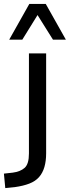

<svg xmlns="http://www.w3.org/2000/svg" viewBox="-71 -769 357 982"><path d="M-44 193 -51 119 -6 114Q33 109 55 89.5Q77 70 77 16V-496H165V15Q165 55 156 85.5Q147 116 128.5 137Q110 158 79 170Q48 182 5 188ZM-24 -566 79 -749H163L266 -566H200L121 -692L43 -566Z"/></svg>

Font: Nunito Sans 7pt SemiCondensed
Style: Regular
Weight: 400
Width: 4
Designer: Vernon Adams
Foundry: Vernon Adams
Version: Version 3.101;gftools[0.9.27]